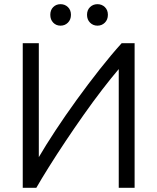

<svg xmlns="http://www.w3.org/2000/svg" viewBox="-20 -900 754 920"><path d="M89 0V-693H166V-147Q198 -202 245 -273.5Q292 -345 347 -421Q402 -497 458 -568Q514 -639 563 -693H625V0H549V-569Q514 -528 470.5 -471.5Q427 -415 381.5 -350.5Q336 -286 293 -221.5Q250 -157 214 -99.5Q178 -42 154 0ZM447 -777Q426 -777 411.5 -791.5Q397 -806 397 -829Q397 -852 411.5 -866Q426 -880 447 -880Q468 -880 482.5 -866Q497 -852 497 -829Q497 -806 482.5 -791.5Q468 -777 447 -777ZM270 -777Q249 -777 235 -791.5Q221 -806 221 -829Q221 -852 235 -866Q249 -880 270 -880Q291 -880 305.5 -866Q320 -852 320 -829Q320 -806 305.5 -791.5Q291 -777 270 -777Z"/></svg>

Font: Ubuntu Sans
Style: Regular
Weight: 400
Designer: Dalton Maag Ltd
Foundry: Dalton Maag Ltd
Version: Version 1.006; ttfautohint (v1.8.4.7-5d5b)